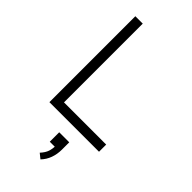

<svg xmlns="http://www.w3.org/2000/svg" viewBox="-303 -789 1136 1136"><g transform="rotate(45 265.5 -221.0)"><path d="M96 0V-719H158V-60H511V0ZM298 277 267 252Q290 227 297.5 204Q305 181 305 154L320 164H263V85H347V146Q347 184 335 217.5Q323 251 298 277Z"/></g></svg>

Font: Nunitoga
Style: Light
Weight: 300
Designer: Vernon Adams
Foundry: Vernon Adams
Version: Version 1.0